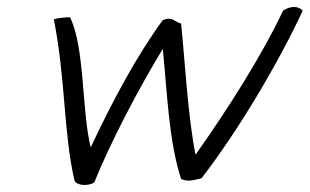

<svg xmlns="http://www.w3.org/2000/svg" viewBox="-20 -495 881 546"><path d="M133 -440C167 -271 160 -118 192 19C199 33 230 35 248 24C294 -90 374 -243 443 -356C456 -225 460 -94 495 14C516 23 530 17 553 12C656 -121 772 -316 841 -465C826 -480 804 -477 785 -465C726 -339 628 -185 536 -55C514 -167 507 -309 495 -428C475 -433 472 -449 443 -438C367 -334 297 -202 238 -76C212 -178 222 -360 179 -446C166 -446 145 -444 133 -440Z"/></svg>

Font: Comica
Style: RgIta
Weight: 400
Designer: Jasper
Foundry: KineticPlasma Fonts/Cannot Into Space Fonts
Version: Version 0.89